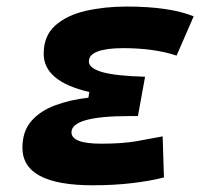

<svg xmlns="http://www.w3.org/2000/svg" viewBox="-20 -547 626 577"><path d="M258.3 9.8Q47.4 9.8 47.4 -103Q47.4 -151.9 73.7 -182.6Q100.1 -213.4 145 -230.2Q189.9 -247.1 245.6 -253.4L248.5 -270.5Q111.3 -302.2 111.3 -385.3Q111.3 -439.5 146.2 -470.5Q181.2 -501.5 238 -514.4Q294.9 -527.3 360.8 -527.3Q489.7 -527.3 562 -498L510.7 -379.9Q443.4 -402.3 349.6 -402.3Q301.8 -402.3 274.4 -392.6Q247.1 -382.8 247.1 -362.3Q247.1 -341.8 287.4 -330.3Q327.6 -318.8 416 -316.4L394.5 -198.2H369.1Q194.8 -198.2 194.8 -149.4Q194.8 -115.2 284.2 -115.2Q347.7 -115.2 391.1 -122.8Q434.6 -130.4 468.8 -137.2L472.7 -13.7Q430.2 -2.9 376.2 3.4Q322.3 9.8 258.3 9.8Z"/></svg>

Font: CaskaydiaCove NF
Style: Bold Italic
Weight: 700
Italic angle: -10°
Designer: Aaron Bell
Foundry: Saja Typeworks
Version: Version 2111.001; VTT 6.35;Nerd Fonts 3.2.1